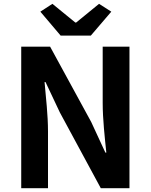

<svg xmlns="http://www.w3.org/2000/svg" viewBox="-20 -984 789 1004"><path d="M297 -798H455L562 -923L498 -964L378 -866H374L254 -964L191 -923ZM91 0H231V-297C231 -382 220 -475 213 -555H218L293 -396L507 0H657V-740H517V-445C517 -361 528 -263 536 -186H531L457 -346L242 -740H91Z"/></svg>

Font: Spoqa Han Sans Neo Bold
Style: Bold
Weight: 700
Designer: [Spoqa Han Sans Neo] Dong-huui Kim  Younghwa Kang  Yujin Lee  [Noto Sans] Ryoko NISHIZUKA  (kana & ideographs); Paul D. 
Foundry: Spoqa (http://www.spoqa-han-sans.com)
Version: Version 1.000